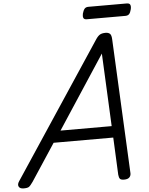

<svg xmlns="http://www.w3.org/2000/svg" viewBox="-125 -1259 1032 1331"><g transform="rotate(-5 391.0 -593.5)"><path d="M-15 14Q-41 14 -49 -1.5Q-57 -17 -42 -39L575 -971Q590 -994 604.5 -1002.5Q619 -1011 644 -1011Q663 -1011 674 -1001.5Q685 -992 686 -960L731 -31Q733 -11 721.5 1.5Q710 14 684 14Q662 14 655 5.5Q648 -3 646 -23L634 -283H219L50 -26Q32 0 21.5 7Q11 14 -15 14ZM274 -363H630L606 -870ZM523 -1116Q504 -1116 499.5 -1127.5Q495 -1139 499 -1157Q505 -1179 514 -1190Q523 -1201 541 -1201H808Q828 -1201 832.5 -1188.5Q837 -1176 832 -1157Q827 -1136 818 -1126Q809 -1116 791 -1116Z"/></g></svg>

Font: Playwrite CA
Style: Regular
Weight: 400
Designer: Veronika Burian, José Scaglione
Foundry: TypeTogether
Version: Version 1.002